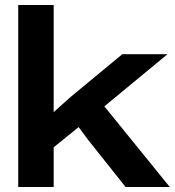

<svg xmlns="http://www.w3.org/2000/svg" viewBox="-20 -749 700 769"><path d="M53 0V-729H195V-300L262 -360L470 -532H651L398 -323L660 0H483L332 -190L295 -240L195 -159V0Z"/></svg>

Font: Mona Sans Expanded SemiBold
Style: Regular
Weight: 600
Width: 7
Designer: Deni Anggara
Foundry: GitHub
Version: Version 2.000